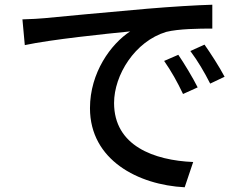

<svg xmlns="http://www.w3.org/2000/svg" viewBox="-20 -752 1040 813"><path d="M75 -670 85 -561C197 -585 430 -609 531 -619C450 -566 361 -445 361 -294C361 -74 566 31 762 41L798 -66C633 -73 463 -134 463 -316C463 -434 551 -577 684 -617C736 -630 823 -631 879 -631V-732C810 -730 710 -724 603 -715C419 -699 241 -682 168 -675C148 -673 113 -671 75 -670ZM735 -520 675 -494C705 -451 731 -405 755 -354L817 -382C796 -424 759 -485 735 -520ZM846 -563 786 -536C818 -493 844 -449 870 -398L931 -427C909 -469 870 -529 846 -563Z"/></svg>

Font: Noto Sans CJK HK Medium
Style: Regular
Weight: 500
Designer: Ryoko NISHIZUKA 西塚涼子 (kana, bopomofo & ideographs); Paul D. Hunt (Latin, Greek & Cyrillic); Sandoll Communications 산돌커뮤니
Foundry: Adobe
Version: Version 2.004;hotconv 1.0.118;makeotfexe 2.5.65603